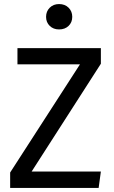

<svg xmlns="http://www.w3.org/2000/svg" viewBox="-20 -926 562 946"><path d="M477 -689V-612L136 -81H477L466 0H30V-76L374 -609H66V-689ZM271 -906Q300 -906 318 -888Q336 -870 336 -843Q336 -816 318 -798.5Q300 -781 271 -781Q243 -781 225 -798.5Q207 -816 207 -843Q207 -870 225 -888Q243 -906 271 -906Z"/></svg>

Font: Firava
Style: Regular
Weight: 400
Designer: Carrois Corporate & Edenspiekermann AG
Foundry: Greg Finn Gibson
Version: Version 5.000